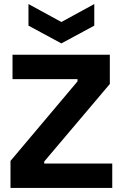

<svg xmlns="http://www.w3.org/2000/svg" viewBox="-20 -931 608 951"><path d="M32 0V-134L364 -528V-539H42V-660H524V-515L199 -131V-121H536V0ZM121 -911 284 -822 447 -911V-804L284 -716L121 -804Z"/></svg>

Font: Bricolage Grotesque 24pt
Style: Bold
Weight: 700
Designer: Mathieu Triay
Foundry: Atelier Triay
Version: Version 1.001;gftools[0.9.33.dev8+g029e19f]